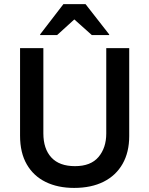

<svg xmlns="http://www.w3.org/2000/svg" viewBox="-20 -911 731 941"><path d="M343.3 10Q263.3 10 203.8 -19.2Q144.2 -48.3 111.3 -105.4Q78.3 -162.5 78.3 -245.8V-675H192.5V-257.5Q192.5 -181.7 231.7 -139.2Q270.8 -96.7 347.5 -96.7Q425 -96.7 462.9 -141.7Q500.8 -186.7 500.8 -256.7V-675H613.3V-244.2Q613.3 -165 580.8 -107.9Q548.3 -50.8 487.9 -20.4Q427.5 10 343.3 10ZM176.7 -739.2V-742.5L290.8 -890.8H399.2L515 -742.5V-739.2H430L344.2 -815.8L260 -739.2Z"/></svg>

Font: Funnel Sans Light Medium
Style: Regular
Weight: 500
Version: Version 1.000